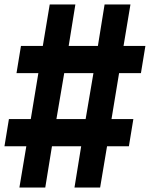

<svg xmlns="http://www.w3.org/2000/svg" viewBox="-48 -771 672 861"><path d="M286 70H401L432 -115H530L550 -237H452L486 -443H584L604 -565H506L537 -751H421L391 -565H260L290 -751H175L144 -565H46L26 -443H124L90 -237H-8L-28 -115H70L39 70H155L185 -115H316ZM336 -237H205L240 -443H371Z"/></svg>

Font: Iosevka Sparkle Heavy
Style: Italic
Weight: 900
Italic angle: -9°
Designer: Belleve Invis
Foundry: Belleve Invis
Version: Version 4.5.0; ttfautohint (v1.8.3)